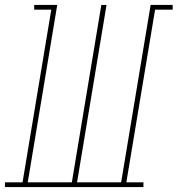

<svg xmlns="http://www.w3.org/2000/svg" viewBox="-54 -755 717 775"><path d="M-34 0V-19H37L153 -716H84V-735H177L58 -19H236L355 -735H376L257 -19H435L554 -735H643V-716H572L456 -19H525V0Z"/></svg>

Font: Iosevka Curly Slab ThExObl
Style: Regular
Weight: 100
Width: 7
Italic angle: -9°
Monospace: yes
Designer: Belleve Invis
Foundry: Belleve Invis
Version: Version 11.1.0; ttfautohint (v1.8.3)